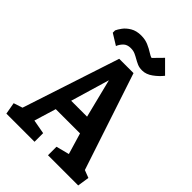

<svg xmlns="http://www.w3.org/2000/svg" viewBox="-255 -1001 1119 1119"><g transform="rotate(45 304.0 -442.0)"><path d="M8 0 -5 -73 50 -91 247 -691H365L564 -91L611 -73L600 0H351V-70L432 -91L393 -222H193L152 -87L240 -71V0ZM222 -320H353L293 -560ZM181 -730 113 -772V-791Q119 -805 134 -825.5Q149 -846 176 -862Q203 -878 242 -878Q275 -878 301.5 -866.5Q328 -855 347 -842.5Q366 -830 377 -828L432 -884L506 -810Q485 -783 453.5 -760Q422 -737 389 -737Q366 -737 349 -744.5Q332 -752 317.5 -760.5Q303 -769 287.5 -776Q272 -783 251 -783Q221 -783 204.5 -766Q188 -749 181 -730Z"/></g></svg>

Font: Kreon Light SemiBold
Style: Regular
Weight: 600
Version: Version 2.002